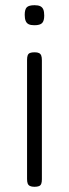

<svg xmlns="http://www.w3.org/2000/svg" viewBox="-20 -527 265 738"><path d="M113 -326Q124 -326 130 -323Q136 -320 138.5 -313.5Q141 -307 141 -295V162Q141 173 138.5 179.5Q136 186 129.5 188.5Q123 191 112 191Q102 191 95.5 188Q89 185 86.5 178.5Q84 172 84 161V-297Q84 -308 86.5 -314.5Q89 -321 95.5 -323.5Q102 -326 113 -326ZM113 -507Q127 -507 135 -503Q143 -499 146.5 -490.5Q150 -482 150 -467Q150 -447 142 -438.5Q134 -430 112 -430Q98 -430 90 -434Q82 -438 78.5 -447Q75 -456 75 -470Q75 -491 83 -499Q91 -507 113 -507Z"/></svg>

Font: Fredoka Light Light
Style: Regular
Weight: 300
Version: Version 2.001